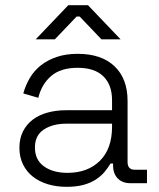

<svg xmlns="http://www.w3.org/2000/svg" viewBox="-20 -708 614 742"><path d="M241 -40Q319 -40 366 -86.5Q413 -133 413 -218V-230H236Q184 -230 149.5 -207.5Q115 -185 115 -138Q115 -90 150 -65Q185 -40 241 -40ZM237 14Q198 14 165 4Q132 -6 107.5 -25Q83 -44 69 -72.5Q55 -101 55 -137Q55 -173 69 -200.5Q83 -228 107 -246Q131 -264 164 -273Q197 -282 235 -282H413V-321Q413 -380 379.5 -413Q346 -446 280 -446Q215 -446 178 -414.5Q141 -383 128 -330L70 -347Q79 -379 95.5 -407Q112 -435 138 -455.5Q164 -476 199.5 -488Q235 -500 280 -500Q372 -500 422.5 -452Q473 -404 473 -318V-82Q473 -52 501 -52H548V0H484Q453 0 435 -18.5Q417 -37 417 -69V-76H407Q397 -59 383.5 -43Q370 -27 350 -14Q330 -1 302.5 6.5Q275 14 237 14ZM118 -556 244 -688H320L446 -556H372L288 -644H276L192 -556Z"/></svg>

Font: Space Grotesk Light
Style: Regular
Weight: 300
Designer: Florian Karsten
Foundry: Florian Karsten
Version: Version 2.000